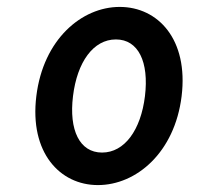

<svg xmlns="http://www.w3.org/2000/svg" viewBox="-20 -523 579 555"><path d="M85 -245C65 -82 153 12 263 12C374 12 485 -82 505 -245C525 -409 437 -503 326 -503C216 -503 105 -409 85 -245ZM191 -245C203 -344 250 -409 315 -409C380 -409 411 -344 399 -245C387 -147 340 -82 275 -82C210 -82 179 -147 191 -245Z"/></svg>

Font: Falling Sky
Style: CondObl
Weight: 400
Designer: Paul D. Hunt
Foundry: Adobe Systems Incorporated
Version: Version 1.02